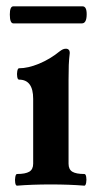

<svg xmlns="http://www.w3.org/2000/svg" viewBox="-20 -586 309 610"><path d="M34.2 -33.2Q60.5 -33.2 73 -40.5Q85.4 -47.9 85.4 -65.9V-272Q85.4 -333 40.5 -333Q36.1 -333 34.7 -342Q33.2 -351.1 34.9 -360.1Q36.6 -369.1 40.5 -369.1Q68.8 -369.1 103.8 -383.5Q138.7 -397.9 168.9 -422.4Q175.3 -427.2 179.7 -429.2Q184.1 -431.2 189.5 -431.2Q195.3 -431.2 198.5 -427.7Q201.7 -424.3 201.7 -418Q199.2 -397.9 198.5 -379.2Q197.8 -360.4 197.8 -333V-65.9Q197.8 -47.9 209.7 -40.5Q221.7 -33.2 248 -33.2Q252.4 -33.2 253.9 -23.9Q255.4 -14.6 253.7 -5.4Q252 3.9 248 3.9Q200.7 0 141.1 0Q81.5 0 34.2 3.9Q29.8 3.9 28.3 -5.4Q26.9 -14.6 28.6 -23.9Q30.3 -33.2 34.2 -33.2ZM11.2 -540Q11.2 -565.9 22.5 -565.9H242.2Q255.4 -565.9 255.4 -541Q255.4 -511.7 240.2 -511.7H22.5Q11.2 -511.7 11.2 -540Z"/></svg>

Font: Junicode Two Beta VF
Style: Regular
Weight: 400
Designer: Peter S. Baker
Foundry: Briery Creek Software
Version: Version 1.031 beta; ttfautohint (v1.8.1.43-b0c9)